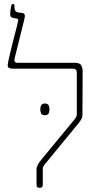

<svg xmlns="http://www.w3.org/2000/svg" viewBox="-20 -893 472 920"><path d="M170 7Q155 7 155 -7V-80Q155 -91 161 -103Q167 -115 178 -128L338 -322Q348 -334 348 -345V-545Q348 -564 329 -564H39Q32 -564 24.5 -567Q17 -570 17 -580Q17 -587 21.5 -608Q26 -629 33 -657.5Q40 -686 47.5 -714.5Q55 -743 60.5 -765Q66 -787 67 -794Q69 -802 61 -804L44 -807Q36 -809 32.5 -812.5Q29 -816 29 -826Q29 -837 31.5 -852Q34 -867 36 -873H49V-862Q49 -853 52 -844Q55 -835 69 -833L86 -831Q95 -830 98 -823Q101 -816 96 -798L50 -613Q45 -592 64 -592H340Q364 -592 370 -578.5Q376 -565 376 -551L375 -341Q375 -332 370 -322.5Q365 -313 356 -302L199 -111Q191 -102 188 -96Q185 -90 185 -80V-7Q185 7 170 7ZM173 -369Q173 -380 177.5 -388.5Q182 -397 194 -397Q209 -397 213 -388.5Q217 -380 217 -369Q217 -358 213 -349.5Q209 -341 194 -341Q181 -341 177 -349.5Q173 -358 173 -369Z"/></svg>

Font: Noto Serif Hebrew SemiCondensed Thin
Style: Regular
Weight: 100
Width: 4
Designer: Monotype Design Team
Foundry: Monotype Imaging Inc.
Version: Version 2.004; ttfautohint (v1.8.4.7-5d5b)